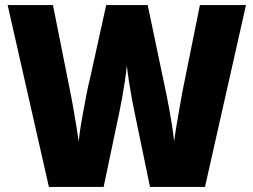

<svg xmlns="http://www.w3.org/2000/svg" viewBox="-20 -734 995 754"><path d="M946 -714 785 0H569L508 -295Q504 -313 498 -345.5Q492 -378 486.5 -414Q481 -450 478 -477Q476 -452 470.5 -416Q465 -380 459 -346.5Q453 -313 449 -295L387 0H172L10 -714H188L256 -373Q260 -353 266.5 -317.5Q273 -282 279 -244Q285 -206 289 -179Q293 -218 301.5 -266Q310 -314 318.5 -358Q327 -402 334 -428L397 -714H560L620 -428Q626 -401 635 -356Q644 -311 652 -263Q660 -215 664 -179Q667 -204 673 -240.5Q679 -277 685.5 -312.5Q692 -348 696 -372L765 -714Z"/></svg>

Font: Noto Sans Lao Looped SemiCondensed Black
Style: Regular
Weight: 900
Width: 4
Designer: Mark Frömberg, Ben Mitchell
Foundry: The Fontpad Ltd
Version: Version 1.002; ttfautohint (v1.8.4.7-5d5b)